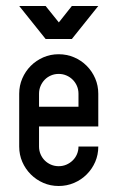

<svg xmlns="http://www.w3.org/2000/svg" viewBox="-20 -619 391 639"><path d="M175.3 -438.5Q202.6 -438.5 226.6 -428.2Q250.5 -418 268.6 -399.9Q286.6 -381.8 296.9 -357.9Q307.1 -334 307.1 -307.1V-198.2H109.9V-131.3Q109.9 -117.7 115 -105.7Q120.1 -93.8 128.9 -85Q137.7 -76.2 149.7 -71Q161.6 -65.9 175.3 -65.9Q189 -65.9 200.9 -71Q212.9 -76.2 221.9 -85Q231 -93.8 236.1 -105.7Q241.2 -117.7 241.2 -131.3H307.1Q307.1 -104 296.9 -80.3Q286.6 -56.6 268.6 -38.6Q250.5 -20.5 226.6 -10.3Q202.6 0 175.3 0Q147.9 0 124.3 -10.3Q100.6 -20.5 82.5 -38.6Q64.5 -56.6 54.2 -80.3Q43.9 -104 43.9 -131.3V-307.1Q43.9 -334 54.2 -357.9Q64.5 -381.8 82.5 -399.9Q100.6 -418 124.3 -428.2Q147.9 -438.5 175.3 -438.5ZM109.9 -263.7H241.2V-307.1Q241.2 -320.8 236.1 -332.8Q231 -344.7 221.9 -353.8Q212.9 -362.8 200.9 -367.9Q189 -373 175.3 -373Q161.6 -373 149.7 -367.9Q137.7 -362.8 128.9 -353.8Q120.1 -344.7 115 -332.8Q109.9 -320.8 109.9 -307.1ZM43.9 -599.1H131.8L175.8 -544.4L219.2 -599.1H307.1L219.2 -489.3H131.8Z"/></svg>

Font: Aeronef
Style: Regular
Weight: 400
Designer: Peter Wiegel - CAT-Fonts Germany
Foundry: CAT-Fonts, Peter Wiegel
Version: Version 0.002